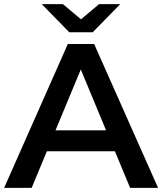

<svg xmlns="http://www.w3.org/2000/svg" viewBox="-25 -914 789 934"><path d="M-5 0H129L203 -178H534L608 0H744L433 -700H305ZM312 -757H426L560 -894H457L369 -820L281 -894H178ZM245 -280 368 -576 491 -280Z"/></svg>

Font: Chess Sans SemiBold
Style: Regular
Weight: 600
Designer: Wolf Bōese
Foundry: Wolf Bōese
Version: Version 7.223;Glyphs 3.3 (3306)